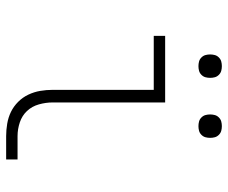

<svg xmlns="http://www.w3.org/2000/svg" viewBox="-80 -680 759 640"><g transform="rotate(90 300.0 -359.5)"><path d="M433 0Q413 0 392 -3.5Q371 -7 352.5 -16Q334 -25 319 -40Q304 -55 295 -74Q286 -93 282.5 -113.5Q279 -134 279 -155V-492H99V-530H321V-155Q321 -132 327.5 -109Q334 -86 349.5 -69.5Q365 -53 387.5 -45.5Q410 -38 433 -38H511V0ZM400 -641Q392 -641 384.5 -643Q377 -645 371 -651Q365 -657 363 -664.5Q361 -672 361 -680Q361 -688 363 -695.5Q365 -703 371 -709Q377 -715 384.5 -717Q392 -719 400 -719Q408 -719 415.5 -717Q423 -715 429 -709Q435 -703 437 -695.5Q439 -688 439 -680Q439 -672 437 -664.5Q435 -657 429 -651Q423 -645 415.5 -643Q408 -641 400 -641ZM200 -641Q192 -641 184.5 -643Q177 -645 171 -651Q165 -657 163 -664.5Q161 -672 161 -680Q161 -688 163 -695.5Q165 -703 171 -709Q177 -715 184.5 -717Q192 -719 200 -719Q208 -719 215.5 -717Q223 -715 229 -709Q235 -703 237 -695.5Q239 -688 239 -680Q239 -672 237 -664.5Q235 -657 229 -651Q223 -645 215.5 -643Q208 -641 200 -641Z"/></g></svg>

Font: Iosevka Slab XLtEx
Style: Regular
Weight: 200
Width: 7
Monospace: yes
Designer: Belleve Invis
Foundry: Belleve Invis
Version: Version 11.1.0; ttfautohint (v1.8.3)